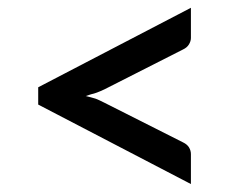

<svg xmlns="http://www.w3.org/2000/svg" viewBox="-20 -583 620 493"><path d="M450.2 -456.1 248 -353.5Q235.8 -347.7 225.6 -344.2Q221.7 -343.3 212.9 -340.6Q204.1 -337.9 200.2 -336.4Q210.9 -334 225.6 -329.6Q233.4 -326.7 248 -319.3L450.2 -217.3Q460.4 -212.4 465.3 -204.6Q470.2 -196.3 470.2 -187.5V-110.4L78.1 -314.5V-358.9L470.2 -563V-485.4Q470.2 -477.5 465.3 -469.2Q460.4 -460.9 450.2 -456.1Z"/></svg>

Font: Lato-SemiBold
Style: Regular
Weight: 500
Designer: Lukasz Dziedzic with Adam Twardoch and Botio Nikoltchev
Foundry: tyPoland Lukasz Dziedzic
Version: ""